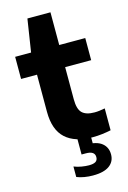

<svg xmlns="http://www.w3.org/2000/svg" viewBox="-141 -806 732 1094"><g transform="rotate(-15 225.0 -259.5)"><path d="M322 10Q217.5 10 162 -40.5Q106.5 -91 106.5 -197.5V-547L136.5 -740H272.5V-226.5Q272.5 -168.5 295.5 -146.2Q318.5 -124 368 -124Q382 -124 396.5 -125.8Q411 -127.5 429.5 -131V-2Q406.5 3 378 6.5Q349.5 10 322 10ZM12.5 -416.5V-547H426V-416.5ZM267 221Q241 221 216.2 216.8Q191.5 212.5 171.5 204.5V142.5Q192 151 216.2 155Q240.5 159 259.5 159Q285.5 159 298.5 151Q311.5 143 311.5 124Q311.5 88.5 259.5 88.5H234V-10H312V64L276 40.5Q336.5 40.5 366.5 64.8Q396.5 89 396.5 131Q396.5 173 364 197Q331.5 221 267 221Z"/></g></svg>

Font: Encode Sans SemiExpanded
Style: Bold
Weight: 700
Width: 6
Designer: Multiple Designers
Foundry: Impallari Type
Version: Version 3.002